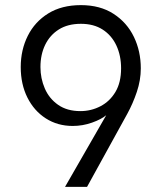

<svg xmlns="http://www.w3.org/2000/svg" viewBox="-20 -730 626 750"><path d="M296 -637Q245 -637 210 -615Q175 -593 156.5 -555Q138 -517 138 -468Q138 -424 155 -384.5Q172 -345 207 -320.5Q242 -296 294 -296Q336 -296 372.5 -315Q409 -334 431 -371Q453 -408 453 -463Q453 -513 434.5 -552.5Q416 -592 381 -614.5Q346 -637 296 -637ZM296 -710Q371 -710 423.5 -676Q476 -642 503 -586Q530 -530 530 -463Q530 -417 514.5 -371Q499 -325 477 -285L320 0H234L395 -280Q376 -264 339.5 -251Q303 -238 264 -238Q205 -238 159 -267.5Q113 -297 87 -349Q61 -401 61 -468Q61 -535 88.5 -590Q116 -645 168.5 -677.5Q221 -710 296 -710Z"/></svg>

Font: Haskoy
Style: Regular
Weight: 400
Designer: Ertekin Erdin
Foundry: Ertekin Erdin
Version: Version 1.500